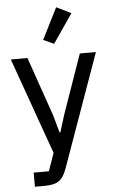

<svg xmlns="http://www.w3.org/2000/svg" viewBox="-64 -828 633 1070"><g transform="rotate(-5 253.0 -293.0)"><path d="M374 -746 292 -786 204 -611 263 -584ZM285 -187 255 -90H250L223 -187L108 -518H15L207 21L172 121H87V200H138C217 200 242 178 266 113L491 -518H401Z"/></g></svg>

Font: IBM Plex Devanagari Text
Style: Regular
Weight: 450
Designer: Mike Abbink, Paul van der Laan, Pieter van Rosmalen, Erin McLaughlin
Foundry: Bold Monday
Version: Version 1.0